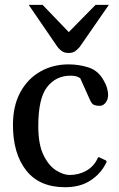

<svg xmlns="http://www.w3.org/2000/svg" viewBox="-20 -762 494 796"><path d="M250 14.2Q143.1 14.2 88.4 -55.7Q33.7 -125.5 33.7 -244.1Q33.7 -323.2 64.2 -379.4Q94.7 -435.5 147 -465.3Q199.2 -495.1 264.2 -495.1Q306.2 -495.1 345.5 -482.9Q384.8 -470.7 407.2 -433.1Q418.5 -414.6 423.3 -398.4Q428.2 -382.3 428.2 -369.6Q428.2 -355 423.1 -344.7Q418 -334.5 410.2 -328.9Q402.3 -323.2 393.6 -323.2Q379.4 -323.2 370.1 -326.9Q360.8 -330.6 353.5 -346.7L312.5 -438Q312.5 -438 302.5 -443.1Q292.5 -448.2 271.5 -448.2Q212.4 -448.2 175.5 -401.4Q138.7 -354.5 138.7 -239.3Q138.7 -163.1 160.4 -118.9Q182.1 -74.7 212.6 -55.7Q243.2 -36.6 268.6 -36.6Q305.7 -36.6 336.4 -53.5Q367.2 -70.3 382.8 -101.6Q384.3 -104.5 386 -108.2Q387.7 -111.8 392.1 -109.4L416.5 -98.1Q421.9 -95.7 421.9 -91.8Q421.9 -89.8 420.9 -87.9Q419.9 -85.9 418.9 -84.5Q397.5 -41.5 355 -13.7Q312.5 14.2 250 14.2ZM264.6 -542.5Q247.1 -542.5 237.1 -549.6Q227.1 -556.6 218.8 -566.9L99.1 -741.7H156.7L265.1 -628.9L376 -741.7H431.2L310.1 -566.9Q302.2 -558.1 292.5 -550.3Q282.7 -542.5 264.6 -542.5Z"/></svg>

Font: Gelasio
Style: Regular
Weight: 400
Designer: Eben Sorkin
Foundry: Eben Sorkin
Version: Version 1.008